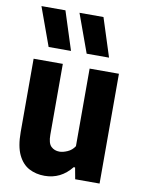

<svg xmlns="http://www.w3.org/2000/svg" viewBox="-90 -870 700 942"><g transform="rotate(10 260.0 -399.0)"><path d="M198 9.5Q155 9.5 120.8 -8.5Q86.5 -26.5 66.2 -68.5Q46 -110.5 46 -181.5V-547H191.5V-193.5Q191.5 -151.5 208 -135.8Q224.5 -120 249.5 -120Q267 -120 289.2 -129.8Q311.5 -139.5 325 -160.5V-547H471V0H349.5L339 -57H332Q279 9.5 198 9.5ZM298 -616.5 228.5 -808H348L409.5 -616.5ZM108.5 -616.5 39 -808H158.5L220 -616.5Z"/></g></svg>

Font: Encode Sans Cnd
Style: Bold
Weight: 700
Width: 3
Designer: Multiple Designers
Foundry: Impallari Type
Version: Version 3.002; ttfautohint (v1.8.3) -l 8 -r 50 -G 200 -x 14 